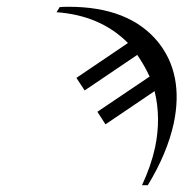

<svg xmlns="http://www.w3.org/2000/svg" viewBox="-20 -563 542 567"><path d="M357.9 -436Q276.9 -517.6 147 -526.9L156.2 -542Q165.5 -543 182.6 -543Q361.3 -543 446.3 -439.5Q523.4 -344.2 493.2 -199.2Q473.6 -109.9 416.5 -16.1H399.4Q426.3 -73.7 438 -127.9Q456.1 -214.4 436.5 -293.9L291.5 -195.8L267.6 -232.9L421.9 -336.9Q406.2 -370.6 385.3 -400.9L230 -295.9L205.6 -333Z"/></svg>

Font: Linux Libertine Display Slanted O
Style: Slanted
Weight: 400
Designer: Philipp H. Poll
Foundry: Philipp H. Poll
Version: Version 5.0.9